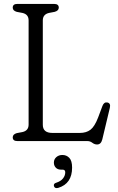

<svg xmlns="http://www.w3.org/2000/svg" viewBox="-20 -720 602 980"><path d="M259 -659.5 230 -654Q198.5 -646.5 198.5 -616V-83Q198.5 -41.5 247.5 -41.5H387.5Q420.5 -41.5 441.8 -57.8Q463 -74 480.5 -119.5L503 -179.5Q511 -200 527.5 -197Q546.5 -193.5 540.5 -169L502 -8Q495.5 17.5 475.5 17.5Q462.5 17.5 451.2 8.8Q440 0 425.5 0H68.5Q45 0 45 -19Q45 -34.5 65.5 -40.5L94.5 -46Q126 -53 126 -84V-616Q126 -647 94.5 -654L65.5 -659.5Q45 -665.5 45 -681Q45 -700 68.5 -700H256Q280 -700 280 -681Q280 -665.5 259 -659.5ZM292 146Q274.5 146 264.8 135.8Q255 125.5 255 110Q255 93 267.5 82Q280 71 298.5 71Q319.5 71 333.8 85.8Q348 100.5 348 135.5Q348 217.5 277 239Q260 243.5 255.5 230.5Q251.5 217 267.5 212.5Q290.5 205 301.8 190.5Q313 176 313 159.5Q313 146 300 146Z"/></svg>

Font: Fraunces 72pt S100 Light
Style: Regular
Weight: 300
Version: Version 1.000; ttfautohint (v1.8.3)